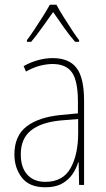

<svg xmlns="http://www.w3.org/2000/svg" viewBox="-20 -783 450 813"><path d="M203 -537Q272 -537 304 -495.5Q336 -454 336 -356V0H315L313 -96H311Q303 -69 286.5 -45Q270 -21 242.5 -5.5Q215 10 172 10Q104 10 72.5 -31Q41 -72 41 -129Q41 -208 92.5 -247.5Q144 -287 237 -296L310 -303V-351Q310 -441 284.5 -476.5Q259 -512 203 -512Q179 -512 150.5 -505Q122 -498 90 -480L80 -503Q108 -519 140 -528Q172 -537 203 -537ZM237 -273Q154 -265 111 -230.5Q68 -196 68 -129Q68 -74 95.5 -43.5Q123 -13 172 -13Q246 -13 278.5 -70.5Q311 -128 311 -220V-279ZM219 -763Q231 -740 250 -710Q269 -680 287 -652.5Q305 -625 315 -613V-606H298Q275 -632 250 -667.5Q225 -703 205 -732Q185 -704 159.5 -668Q134 -632 112 -606H94V-613Q107 -630 125 -657Q143 -684 161 -712.5Q179 -741 191 -763Z"/></svg>

Font: Noto Sans Khmer Condensed Thin
Style: Regular
Weight: 100
Width: 3
Designer: Danh Hong and the Monotype Design Team
Foundry: Monotype Imaging Inc.
Version: Version 2.004; ttfautohint (v1.8.4.7-5d5b)